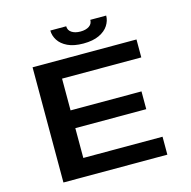

<svg xmlns="http://www.w3.org/2000/svg" viewBox="-124 -1005 1122 1127"><g transform="rotate(-15 437.5 -441.0)"><path d="M123.5 0V-700H755V-591H273.5V-398H704.5V-290H273.5V-109H755V0ZM449 -757.5Q391 -757.5 353.5 -775.5Q316 -793.5 298 -822Q280 -850.5 280 -881.5H376.5Q376.5 -857 397 -843.5Q417.5 -830 450 -830Q483 -830 503 -843.5Q523 -857 523 -881.5H619.5Q619.5 -850.5 601.2 -822Q583 -793.5 545 -775.5Q507 -757.5 449 -757.5Z"/></g></svg>

Font: Trispace SemiExpanded SemiBold
Style: Regular
Weight: 600
Width: 6
Designer: Tyler Finck
Foundry: Etcetera Type Company
Version: Version 1.210; ttfautohint (v1.8.3)